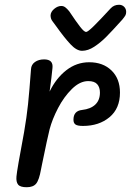

<svg xmlns="http://www.w3.org/2000/svg" viewBox="-20 -777 549 805"><path d="M483 -389Q483 -322 439 -285.5Q395 -249 328 -249Q305 -249 296.5 -255Q288 -261 288 -275Q288 -312 324 -316Q360 -320 379.5 -338.5Q399 -357 399 -389Q399 -411 387.5 -424Q376 -437 350 -437Q315 -437 281.5 -404Q248 -371 223.5 -324Q199 -277 188 -235Q180 -204 156 -87L152 -67Q144 -22 131.5 -7Q119 8 92 8Q65 8 56 -3Q47 -14 49 -37Q51 -63 81 -223Q92 -287 97.5 -339.5Q103 -392 110 -487Q111 -506 126.5 -517Q142 -528 165 -528Q204 -528 200 -492Q197 -458 188 -393Q215 -449 258 -482.5Q301 -516 354 -516Q412 -516 447.5 -481.5Q483 -447 483 -389ZM509 -727Q509 -718 505.5 -712Q502 -706 493 -695Q448 -645 424.5 -621.5Q401 -598 375 -581Q349 -564 324 -564Q301 -564 275 -592Q249 -620 217 -665Q208 -678 200 -688Q192 -698 192 -713Q193 -728 207.5 -740Q222 -752 237 -752Q246 -752 253.5 -746.5Q261 -741 270 -730Q300 -685 316.5 -664Q333 -643 341 -643Q348 -643 373 -667.5Q398 -692 444 -742Q458 -757 479 -757Q492 -757 500.5 -748.5Q509 -740 509 -727Z"/></svg>

Font: Mali Medium
Style: Italic
Weight: 500
Italic angle: -10°
Version: Version 1.000; ttfautohint (v1.6)